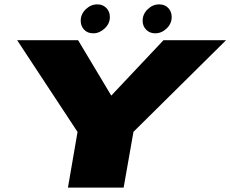

<svg xmlns="http://www.w3.org/2000/svg" viewBox="-20 -859 1055 879"><path d="M291 0H546L591 -255.5L1015 -675H728.5L490 -422H489L337.5 -675H58.5L335 -255ZM407 -706.5Q435.5 -706.5 459.2 -728.8Q483 -751 483 -781Q483 -806 466.8 -822.5Q450.5 -839 426 -839Q396 -839 372.8 -816.8Q349.5 -794.5 349.5 -764Q349.5 -739.5 365.2 -723Q381 -706.5 407 -706.5ZM690 -706.5Q720 -706.5 743 -728.8Q766 -751 766 -781Q766 -806 750.2 -822.5Q734.5 -839 708.5 -839Q679.5 -839 656.2 -816.8Q633 -794.5 633 -764Q633 -739.5 649.2 -723Q665.5 -706.5 690 -706.5Z"/></svg>

Font: Anybody Expanded Black
Style: Italic
Weight: 900
Width: 7
Italic angle: -10°
Version: Version 1.113;gftools[0.9.25]